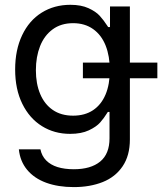

<svg xmlns="http://www.w3.org/2000/svg" viewBox="-20 -557 665 787"><path d="M57.3 55.2H145.7Q151.2 82.2 169.2 100.5Q187.2 118.8 215.8 127.8Q244.5 136.7 282.5 136.7Q352.2 136.7 390.5 105.3Q428.9 73.9 428.9 9.7V-98.1H422L420.6 -96Q406.4 -72.9 390.7 -55.1Q375 -37.3 344.1 -22.8Q313.2 -8.3 267.3 -8.3Q202.7 -8.3 151.8 -40.1Q100.8 -71.8 71.5 -131.4Q42.1 -191 42.1 -272.1Q42.1 -352.6 70.8 -412.8Q99.4 -473.1 150.9 -505.2Q202.3 -537.3 268.6 -537.3Q312.5 -537.3 342.7 -523.5Q372.9 -509.7 388.6 -492.4Q404.4 -475.1 419.2 -452.3Q421.3 -449.2 423.3 -446.1H430.9V-530.4H512.4V14.5Q512.4 80.5 482.7 124.5Q453 168.5 401.1 189.2Q349.1 209.9 282.5 209.9Q218.2 209.9 169.2 192Q120.2 174 91.2 139Q62.2 103.9 57.3 55.2ZM430.2 -269.3Q430.2 -326.7 413 -370.2Q395.7 -413.7 361.7 -437.8Q327.7 -462 279.7 -462Q230.3 -462 196 -436.8Q161.6 -411.6 144.3 -367.9Q127.1 -324.2 127.1 -269.3Q127.1 -213.7 144.7 -171.8Q162.3 -129.8 196.3 -106.4Q230.3 -82.9 279.7 -82.9Q327.7 -82.9 361.4 -105.3Q395 -127.8 412.6 -169.4Q430.2 -211 430.2 -269.3ZM319.8 -300.4H625V-236.2H319.8Z"/></svg>

Font: Pretendard Variable
Style: Regular
Weight: 400
Designer: Base glyphs from Inter by Rasmus Andersson; Hangul glyphs from Noto Sans CJK(Source Han Sans) by Jang Soo-young and Kang
Foundry: Kil Hyung-jin
Version: Version 1.100;FEAKit 1.0